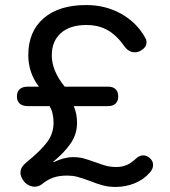

<svg xmlns="http://www.w3.org/2000/svg" viewBox="-20 -730 673 760"><path d="M335 -14Q302 -26 284.5 -30.5Q267 -35 246 -35Q214 -35 191 -27Q168 -19 146 -1Q133 9 117 9Q105 9 92.5 2.5Q80 -4 72 -16Q61 -32 61 -46Q61 -68 83 -86Q142 -134 167 -168Q192 -202 192 -244Q192 -284 176 -310H90Q69 -310 58 -320Q47 -330 47 -348Q47 -367 58 -377Q69 -387 90 -387H134Q92 -442 92 -512Q92 -605 152.5 -657.5Q213 -710 321 -710Q398 -710 459.5 -675.5Q521 -641 554 -582Q560 -573 560 -563Q560 -543 538 -530Q527 -523 513 -523Q490 -523 473 -546Q444 -588 408 -609.5Q372 -631 321 -631Q257 -631 221 -599Q185 -567 185 -511Q185 -450 236 -387H408Q427 -387 437.5 -377Q448 -367 448 -348Q448 -330 437.5 -320Q427 -310 408 -310H272Q285 -279 285 -244Q285 -200 260.5 -163.5Q236 -127 191 -90L192 -88Q234 -108 269 -108Q292 -108 309 -103.5Q326 -99 354 -89Q381 -79 399 -74Q417 -69 442 -69Q462 -69 479.5 -76Q497 -83 517 -101Q531 -115 547 -115Q559 -115 571 -106Q586 -94 586 -77Q586 -62 574 -48Q549 -19 513 -4.5Q477 10 437 10Q411 10 388 4Q365 -2 335 -14Z"/></svg>

Font: Kodchasan Medium
Style: Regular
Weight: 500
Designer: Katatrad Aksorn Co.,Ltd.
Foundry: Cadson Demak Co.,Ltd.
Version: Version 1.000; ttfautohint (v1.6)